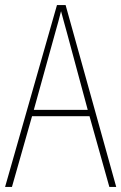

<svg xmlns="http://www.w3.org/2000/svg" viewBox="-20 -735 477 755"><path d="M410 0H437L238 -715H204L0 0H27L106 -278H332ZM243 -607 325 -303H113L197 -606C206 -638 213 -662 220 -691C228 -660 235 -637 243 -607Z"/></svg>

Font: Noto Sans Myanmar UI Condensed Thin
Style: Regular
Weight: 100
Width: 3
Designer: Monotype Design Team
Foundry: Monotype Imaging Inc.
Version: Version 2.103